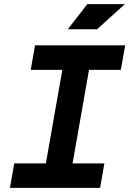

<svg xmlns="http://www.w3.org/2000/svg" viewBox="-20 -914 629 934"><path d="M28.3 0 49.3 -119.1H203.1L283.2 -574.2H129.4L150.4 -693.4H588.9L567.9 -574.2H413.1L333 -119.1H487.8L466.8 0ZM309.6 -771.5 404.8 -894H587.4L452.1 -771.5Z"/></svg>

Font: CaskaydiaCove NFP
Style: Bold Italic
Weight: 700
Italic angle: -10°
Designer: Aaron Bell
Foundry: Saja Typeworks
Version: Version 2111.001; VTT 6.35;Nerd Fonts 3.1.1